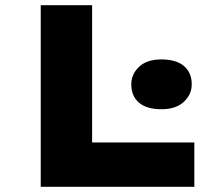

<svg xmlns="http://www.w3.org/2000/svg" viewBox="-20 -720 844 740"><path d="M137 0V-700H335V-171H729V0ZM602 -299Q545 -299 515.5 -324.5Q486 -350 486 -395Q486 -434 516 -462.5Q546 -491 602 -491Q659 -491 689 -465.5Q719 -440 719 -395Q719 -356 688.5 -327.5Q658 -299 602 -299Z"/></svg>

Font: Lexend Mega ExtraBold
Style: Regular
Weight: 800
Designer: Bonnie Shaver-Troup, Thomas Jockin
Foundry: Lexend
Version: Version 1.007